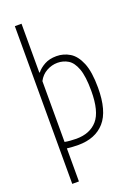

<svg xmlns="http://www.w3.org/2000/svg" viewBox="-187 -882 838 1176"><g transform="rotate(-20 231.5 -294.0)"><path d="M70 220V-808H113.5V-489.5H117Q135.5 -513 167.8 -530.8Q200 -548.5 245.5 -548.5Q292 -548.5 331.8 -524.5Q371.5 -500.5 395.8 -442Q420 -383.5 420 -280Q420 -128.5 359.2 -59.8Q298.5 9 186.5 9Q169.5 9 150 7.8Q130.5 6.5 113.5 4.5V220ZM188.5 -31Q278 -31 326.2 -86.5Q374.5 -142 374.5 -275.5Q374.5 -370.5 356 -420.5Q337.5 -470.5 306.5 -489.2Q275.5 -508 237.5 -508Q200.5 -508 166.5 -489.2Q132.5 -470.5 113.5 -434V-37.5Q128 -34.5 149.2 -32.8Q170.5 -31 188.5 -31Z"/></g></svg>

Font: Encode Sans Cnd XLt
Style: Regular
Weight: 200
Width: 3
Designer: Multiple Designers
Foundry: Impallari Type
Version: Version 3.002; ttfautohint (v1.8.3) -l 8 -r 50 -G 200 -x 14 